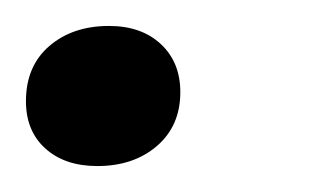

<svg xmlns="http://www.w3.org/2000/svg" viewBox="-24 -121 245 148"><path d="M51 7Q26 7 11 -6.5Q-4 -20 -4 -43Q-4 -70 14 -85.5Q32 -101 60 -101Q85 -101 100 -87Q115 -73 115 -50Q115 -24 97 -8.5Q79 7 51 7Z"/></svg>

Font: Mona Sans ExtraLight Medium
Style: Italic
Weight: 500
Italic angle: -11.6951°
Version: Version 2.000